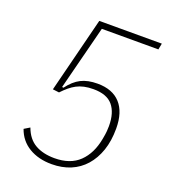

<svg xmlns="http://www.w3.org/2000/svg" viewBox="-131 -795 802 903"><g transform="rotate(20 270.0 -343.0)"><path d="M518 -667H235L153 -346L160 -345Q189 -384 222.5 -401Q256 -418 305 -418Q380 -418 419.5 -374.5Q459 -331 459 -249Q459 -187 442.5 -139Q426 -91 396 -57Q366 -23 324 -5.5Q282 12 230 12Q164 12 116.5 -16.5Q69 -45 50 -99L78 -116Q97 -64 136.5 -41.5Q176 -19 233 -19Q312 -19 357 -62.5Q402 -106 416 -183Q421 -209 422 -224Q423 -239 423 -249Q423 -315 393 -351Q363 -387 296 -387Q270 -387 249.5 -382.5Q229 -378 212 -369Q195 -360 179.5 -347Q164 -334 148 -317L116 -321L211 -698H524Z"/></g></svg>

Font: IBM Plex Sans Cond ExtLt
Style: Italic
Weight: 200
Width: 3
Italic angle: -11°
Designer: Mike Abbink, Paul van der Laan, Pieter van Rosmalen
Foundry: Bold Monday
Version: Version 1.3